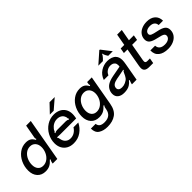

<svg xmlns="http://www.w3.org/2000/svg" viewBox="122 -1893 3212 3212"><g transform="rotate(-45 1728.0 -287.0)"><path d="M43 -208Q43 -301 82 -384Q121 -467 190 -517.5Q259 -568 346 -568Q404 -568 438 -547Q472 -526 499 -477L515 -486Q507 -500 507 -514Q507 -518 509 -530L551 -763H661L526 0H416L421 -27Q425 -45 428.5 -53Q432 -61 442 -71L430 -81Q386 -31 343.5 -10Q301 11 244 11Q151 11 97 -49Q43 -109 43 -208ZM480 -325Q480 -391 444.5 -431.5Q409 -472 349 -472Q293 -472 248.5 -437.5Q204 -403 179.5 -347Q155 -291 155 -230Q155 -164 188 -124.5Q221 -85 281 -85Q338 -85 383.5 -119.5Q429 -154 454.5 -209.5Q480 -265 480 -325Z M677 -217Q677 -309 721 -390Q765 -471 841 -519.5Q917 -568 1008 -568Q1072 -568 1124.5 -543.5Q1177 -519 1208 -469.5Q1239 -420 1239 -349Q1239 -321 1233 -286L1228 -256H852Q802 -256 781 -259L776 -243Q784 -241 786.5 -236Q789 -231 791 -219Q793 -205 796 -196Q807 -144 842 -114.5Q877 -85 928 -85Q981 -85 1023.5 -112.5Q1066 -140 1091 -183H1205Q1163 -97 1086.5 -43Q1010 11 908 11Q837 11 785 -18Q733 -47 705 -98.5Q677 -150 677 -217ZM808 -328Q823 -337 836 -341Q849 -345 864 -345H1075Q1105 -345 1129 -328L1141 -341Q1133 -347 1131 -351.5Q1129 -356 1129 -363Q1129 -372 1128 -380.5Q1127 -389 1122 -398Q1108 -436 1074.5 -456.5Q1041 -477 995 -477Q949 -477 909.5 -456.5Q870 -436 841 -398Q829 -384 822 -364Q818 -355 814.5 -350.5Q811 -346 801 -341ZM1053 -613H962L1105 -763H1227Z M1282 38H1394Q1399 83 1430 104.5Q1461 126 1520 126Q1595 126 1637 92Q1679 58 1690 -4L1696 -33Q1698 -49 1702 -57.5Q1706 -66 1716 -77L1704 -87Q1660 -37 1617.5 -16Q1575 5 1518 5Q1424 5 1370.5 -54.5Q1317 -114 1317 -212Q1317 -304 1356 -386Q1395 -468 1464 -518Q1533 -568 1619 -568Q1677 -568 1711 -547Q1745 -526 1772 -477L1788 -486Q1781 -499 1781 -513Q1781 -523 1783 -530L1788 -557H1898L1804 -28Q1781 104 1702.5 160Q1624 216 1504 216Q1407 216 1344 175Q1281 134 1282 38ZM1753 -326Q1753 -391 1717.5 -431.5Q1682 -472 1622 -472Q1566 -472 1522 -438Q1478 -404 1453.5 -349Q1429 -294 1429 -235Q1429 -170 1462 -130.5Q1495 -91 1555 -91Q1611 -91 1656.5 -125Q1702 -159 1727.5 -213.5Q1753 -268 1753 -326Z M1945 -117Q1945 -165 1966.5 -205.5Q1988 -246 2028 -272Q2078 -304 2166 -321L2354 -356Q2357 -367 2357 -387Q2357 -423 2339 -445Q2312 -478 2256 -478Q2211 -478 2173.5 -452.5Q2136 -427 2120 -384H2010Q2040 -472 2113.5 -520Q2187 -568 2274 -568Q2323 -568 2364 -553.5Q2405 -539 2429 -511Q2466 -471 2466 -400Q2466 -363 2456 -309L2401 0H2291L2295 -21Q2301 -47 2316 -76L2303 -83Q2273 -43 2236 -21Q2185 11 2101 11Q2029 11 1987 -23Q1945 -57 1945 -117ZM2222 -98Q2268 -119 2289.5 -147.5Q2311 -176 2335 -233Q2340 -246 2345.5 -252.5Q2351 -259 2361 -260V-276L2240 -252L2179 -241Q2118 -229 2088 -205Q2058 -180 2058 -141Q2058 -112 2079.5 -96Q2101 -80 2139 -80Q2185 -80 2222 -98ZM2114 -618 2309 -790H2323L2456 -618H2348L2326 -654Q2305 -689 2309 -710H2295Q2293 -698 2283.5 -685Q2274 -672 2258 -654L2222 -618Z M2700 0Q2645 0 2616.5 -21Q2588 -42 2588 -90Q2588 -111 2592 -131L2651 -465H2566L2582 -557H2667L2704 -763H2814L2777 -557H2893L2877 -465H2761L2707 -160Q2704 -144 2704 -130Q2704 -112 2714 -102.5Q2724 -93 2751 -93H2810L2794 0Z M2910 -183H3022Q3025 -132 3058.5 -106Q3092 -80 3154 -80Q3210 -80 3244.5 -104Q3279 -128 3279 -167Q3279 -188 3264 -201.5Q3249 -215 3219.5 -224.5Q3190 -234 3132 -247Q3048 -265 3009 -295Q2970 -325 2970 -380Q2970 -435 3000.5 -478Q3031 -521 3085 -544.5Q3139 -568 3207 -568Q3302 -568 3356.5 -519.5Q3411 -471 3412 -385H3309Q3305 -431 3275 -454.5Q3245 -478 3194 -478Q3141 -478 3110 -457Q3079 -436 3079 -400Q3079 -373 3109.5 -358.5Q3140 -344 3221 -328Q3308 -311 3349.5 -280Q3391 -249 3391 -189Q3391 -128 3358.5 -83Q3326 -38 3269 -13.5Q3212 11 3141 11Q3032 11 2969.5 -38.5Q2907 -88 2910 -183Z"/></g></svg>

Font: Open Sauce Sans Medium Italic
Style: Regular
Weight: 500
Italic angle: -10°
Designer: Alfredo Marco Pradil
Foundry: Creative Sauce Fz LLC
Version: Version 1.477